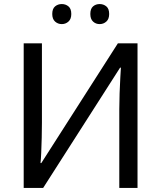

<svg xmlns="http://www.w3.org/2000/svg" viewBox="-20 -928 796 948"><path d="M97 0V-714H187V-322Q187 -289 186 -248Q185 -207 183.5 -173Q182 -139 180 -123H184L562 -714H659V0H569V-388Q569 -425 570.5 -467Q572 -509 574 -544Q576 -579 577 -594H573L193 0ZM238 -859Q238 -885 252 -896.5Q266 -908 285 -908Q304 -908 318 -896.5Q332 -885 332 -859Q332 -834 318 -821.5Q304 -809 285 -809Q266 -809 252 -821.5Q238 -834 238 -859ZM426 -859Q426 -885 439.5 -896.5Q453 -908 472 -908Q491 -908 505 -896.5Q519 -885 519 -859Q519 -834 505 -821.5Q491 -809 472 -809Q453 -809 439.5 -821.5Q426 -834 426 -859Z"/></svg>

Font: Noto Sans Living
Style: Regular
Weight: 400
Designer: Monotype Design Team
Foundry: Monotype Imaging Inc.
Version: Version 2.013; ttfautohint (v1.8.4.7-5d5b)